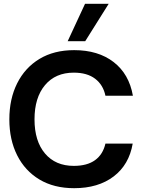

<svg xmlns="http://www.w3.org/2000/svg" viewBox="-20 -975 745 1007"><path d="M369 12Q263 12 187 -33.5Q111 -79 70 -160.5Q29 -242 29 -349Q29 -456 70 -538Q111 -620 187 -666Q263 -712 369 -712Q495 -712 576 -649.5Q657 -587 677 -473H533Q521 -530 479 -562Q437 -594 367 -594Q271 -594 216 -528.5Q161 -463 161 -349Q161 -235 216 -170Q271 -105 367 -105Q437 -105 478.5 -135Q520 -165 533 -222H676Q657 -111 576 -49.5Q495 12 369 12ZM335 -759 426 -955H550L427 -759Z"/></svg>

Font: HostGroteskBold
Style: Bold
Weight: 700
Designer: Doukan Karapınar based on Poppins by Indian Type Foundry, Jonny Pinhorn
Foundry: Element Type
Version: Version 1.001; ttfautohint (v1.8.4.7-5d5b)